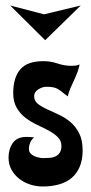

<svg xmlns="http://www.w3.org/2000/svg" viewBox="-20 -669 330 697"><path d="M240 -430Q248 -430 255 -431Q262 -432 269 -435Q266 -420 260.5 -405.5Q255 -391 248.5 -377Q242 -363 235.5 -348.5Q229 -334 226 -319Q214 -328 206 -334.5Q198 -341 190.5 -345.5Q183 -350 173.5 -352Q164 -354 148 -354Q134 -354 119 -344.5Q104 -335 104 -320Q104 -303 117 -292.5Q130 -282 149.5 -273Q169 -264 192 -253.5Q215 -243 234.5 -227Q254 -211 267 -186Q280 -161 280 -123Q280 -89 269.5 -64Q259 -39 240 -23Q221 -7 194 0.5Q167 8 135 8Q112 8 90 1Q68 -6 50.5 -19.5Q33 -33 22 -52.5Q11 -72 11 -97Q11 -128 26.5 -150Q42 -172 76 -172Q83 -172 90 -171.5Q97 -171 104 -170Q94 -162 89.5 -151Q85 -140 85 -128Q85 -119 90.5 -112.5Q96 -106 104 -102.5Q112 -99 121 -97Q130 -95 137 -95Q149 -95 161 -96Q173 -97 182 -101.5Q191 -106 197 -115Q203 -124 203 -139Q203 -158 190 -171Q177 -184 157.5 -194.5Q138 -205 115.5 -215.5Q93 -226 73.5 -240.5Q54 -255 41 -277Q28 -299 28 -331Q28 -387 53.5 -417Q79 -447 137 -447Q164 -447 189 -438.5Q214 -430 240 -430ZM17 -649 140 -617 273 -649 144 -523Z"/></svg>

Font: Fette Mikado
Style: Regular
Weight: 400
Designer: Peter Wiegel
Foundry: Peter Wiegel
Version: Version 1.000